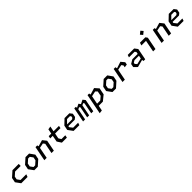

<svg xmlns="http://www.w3.org/2000/svg" viewBox="800 -3528 6460 6460"><g transform="rotate(-45 4030.0 -298.0)"><path d="M176 0H475L509 -95H236L159.5 -203.5L180.5 -312.5L307.5 -426H573.5L576 -520.5H277L82 -346L48.5 -175Z M796 0H963L1158.5 -175L1192 -346L1069 -520.5H897L702 -346L668.5 -175ZM778.5 -198.5 800.5 -312.5 927.5 -426H1007L1082 -322.5L1060 -208.5L932.5 -95H853.5Z M1613.5 0H1726.5L1803.5 -396L1695.5 -532.5L1469 -466.5L1457 -520.5H1374L1273 0H1385L1462 -397L1635.5 -432.5L1685.5 -369.5Z M2108.5 0H2347L2365 -94.5H2183L2126.5 -187.5L2163.5 -378.5H2420.5L2437.5 -468H2181L2218 -658L2104 -638L2071 -468H1949.5L1932 -378.5H2053.5L2009.5 -151.5Z M2666 0H2940L2969.5 -87.5H2732L2648 -197L2656 -238.5H2960L3033 -297.5L3057.5 -426.5L2985.5 -520.5H2754.5L2572 -346L2538.5 -175ZM2670.5 -310.5 2671.5 -316.5 2792.5 -438.5H2929.5L2960 -402L2949 -345.5L2906 -310.5Z M3504.5 0H3602L3689 -446L3620.5 -532.5L3481 -462.5L3426.5 -532.5L3298.5 -468L3290.5 -520.5H3218L3117 0H3214L3292.5 -402.5L3362 -432.5L3390 -399.5L3312 0H3406.5L3485 -402L3556 -432.5L3582.5 -399.5Z M3709 200 3825.5 185 3861.5 0H4059L4251.5 -156.5L4297.5 -393.5L4173 -532.5L3937 -461L3925.5 -520.5H3849ZM3872.5 -89.5 3930.5 -387 4116.5 -426.5 4179.5 -363.5 4146.5 -193 4024.5 -89.5Z M4516 0H4683L4878.5 -175L4912 -346L4789 -520.5H4617L4422 -346L4388.5 -175ZM4498.5 -198.5 4520.5 -312.5 4647.5 -426H4727L4802 -322.5L4780 -208.5L4652.5 -95H4573.5Z M5397 -297.5 5512.5 -314 5529.5 -406 5423.5 -532.5 5188.5 -455.5 5177 -520.5H5094L4993 0H5105L5181.5 -394L5366 -432.5L5411.5 -371.5Z M5994 0H6074L6153.5 -409L6069 -520.5H5762.5L5733 -433H5999L6038.5 -384L6023.5 -307.5H5767L5627 -222.5L5603.5 -100.5L5717.5 11L5984.5 -60ZM5712.5 -142 5722 -189.5 5796.5 -235H6009.5L5988 -124.5L5772.5 -73.5Z M6449.5 0H6562L6649.5 -450.5L6601.5 -520.5H6343.5L6312 -421H6531.5ZM6533 -712 6605.5 -627 6710.5 -712 6638.5 -796.5Z M7193.5 0H7306.5L7383.5 -396L7275.5 -532.5L7049 -466.5L7037 -520.5H6954L6853 0H6965L7042 -397L7215.5 -432.5L7265.5 -369.5Z M7626 0H7900L7929.5 -87.5H7692L7608 -197L7616 -238.5H7920L7993 -297.5L8017.5 -426.5L7945.5 -520.5H7714.5L7532 -346L7498.5 -175ZM7630.5 -310.5 7631.5 -316.5 7752.5 -438.5H7889.5L7920 -402L7909 -345.5L7866 -310.5Z"/></g></svg>

Font: Monaspace Krypton Medium
Style: Italic
Weight: 500
Italic angle: -11°
Designer: Riley Cran & the Lettermatic Team
Foundry: Lettermatic
Version: Version 1.101 (Monaspace Krypton)